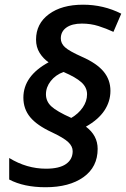

<svg xmlns="http://www.w3.org/2000/svg" viewBox="-20 -787 534 814"><path d="M79.1 -373Q79.1 -464.8 186 -522.9Q163.1 -538.6 147.9 -563Q132.8 -587.4 132.8 -619.1Q132.8 -686.5 187.3 -726.8Q241.7 -767.1 332 -767.1Q418.9 -767.1 494.1 -729L460.9 -651.9Q430.7 -666 397.7 -676.5Q364.7 -687 327.1 -687Q285.2 -687 261.5 -670.2Q237.8 -653.3 237.8 -624Q237.8 -603 255.6 -586.7Q273.4 -570.3 328.1 -545.9Q390.1 -518.6 419.2 -483.6Q448.2 -448.7 448.2 -401.9Q448.2 -356.9 422.6 -318.4Q397 -279.8 344.2 -250Q394 -212.9 394 -155.8Q394 -79.1 334 -36.1Q273.9 6.8 172.9 6.8Q81.1 6.8 19 -25.9V-117.2Q93.3 -71.8 174.8 -71.8Q231.4 -71.8 259.8 -91.6Q288.1 -111.3 288.1 -146Q288.1 -167 269 -184.8Q250 -202.6 200.2 -226.1Q136.7 -255.4 107.9 -290.3Q79.1 -325.2 79.1 -373ZM249 -481.9Q215.3 -469.2 195.1 -443.4Q174.8 -417.5 174.8 -387.2Q174.8 -357.4 197.5 -336.2Q220.2 -314.9 282.2 -287.1Q312.5 -304.7 330.8 -331.3Q349.1 -357.9 349.1 -387.2Q349.1 -416.5 325 -438.2Q300.8 -460 249 -481.9Z"/></svg>

Font: TypoPRO Open Sans
Style: Italic
Weight: 600
Italic angle: -12°
Foundry: Ascender Corporation
Version: Version 1.10